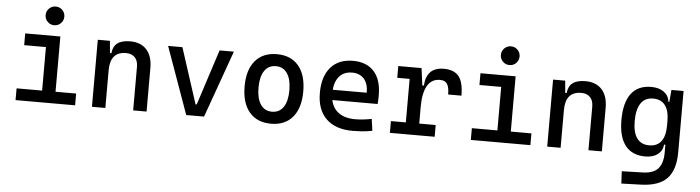

<svg xmlns="http://www.w3.org/2000/svg" viewBox="-54 -994 5382 1477"><g transform="rotate(5 2636.5 -255.0)"><path d="M275.4 0V-488.3H378.9V0ZM78.1 0V-90.8H285.2V0ZM369.1 0V-90.8H538.1V0ZM107.4 -426.8V-517.6H378.9V-426.8ZM323.7 -599.6Q293.9 -599.6 272.7 -620.8Q251.5 -642.1 251.5 -671.9Q251.5 -702.1 272.7 -723.1Q293.9 -744.1 323.7 -744.1Q354 -744.1 375 -723.1Q396 -702.1 396 -671.9Q396 -642.1 375 -620.8Q354 -599.6 323.7 -599.6Z M986.3 0V-336.9Q986.3 -383.8 961.9 -409.2Q937.5 -434.6 893.6 -434.6Q771.5 -434.6 771.5 -291L741.2 -423.8H781.2Q785.6 -476.1 819.3 -501.7Q853 -527.3 918 -527.3Q1000 -527.3 1044.9 -477.5Q1089.8 -427.7 1089.8 -336.9V0ZM668 0V-517.6H761.7L771.5 -408.2V0Z M1396 0 1210.9 -517.6H1321.3L1460.4 -87.9H1469.2L1608.4 -517.6H1718.8L1533.7 0Z M2050.8 9.8Q1943.4 9.8 1883.8 -60.5Q1824.2 -130.9 1824.2 -258.8Q1824.2 -387.2 1883.8 -457.3Q1943.4 -527.3 2050.8 -527.3Q2158.7 -527.3 2218 -457.3Q2277.3 -387.2 2277.3 -258.8Q2277.3 -130.9 2218 -60.5Q2158.7 9.8 2050.8 9.8ZM2050.8 -83Q2107.9 -83 2138.9 -128.9Q2169.9 -174.8 2169.9 -258.8Q2169.9 -343.3 2138.9 -388.9Q2107.9 -434.6 2050.8 -434.6Q1993.7 -434.6 1962.6 -388.9Q1931.6 -343.3 1931.6 -258.8Q1931.6 -174.8 1962.6 -128.9Q1993.7 -83 2050.8 -83Z M2681.6 9.8Q2549.3 9.8 2477.3 -59.8Q2405.3 -129.4 2405.3 -259.8Q2405.3 -386.7 2466.3 -457Q2527.3 -527.3 2638.7 -527.3Q2743.7 -527.3 2801 -463.9Q2858.4 -400.4 2858.4 -279.3Q2858.4 -243.7 2855.5 -212.9H2492.2V-292H2764.6Q2764.6 -361.8 2731.4 -399.2Q2698.2 -436.5 2639.6 -436.5Q2573.7 -436.5 2537.4 -391.6Q2501 -346.7 2501 -264.6Q2501 -174.8 2551 -127.9Q2601.1 -81.1 2693.4 -81.1Q2725.6 -81.1 2756.8 -84.7Q2788.1 -88.4 2820.3 -94.7L2833 -3.9Q2787.1 4.9 2749 7.3Q2710.9 9.8 2681.6 9.8Z M3187.5 -222.7 3157.2 -384.8H3197.3Q3206.1 -527.3 3339.8 -527.3Q3419.9 -527.3 3456.1 -481.4Q3492.2 -435.5 3492.2 -333H3389.6Q3389.6 -389.6 3372.8 -414.6Q3356 -439.5 3318.4 -439.5Q3252.4 -439.5 3220 -383.1Q3187.5 -326.7 3187.5 -222.7ZM2968.8 0V-90.8H3314.5V0ZM3084 0V-517.6H3168L3187.5 -369.1V0ZM2988.3 -426.8V-517.6H3161.1L3170.9 -426.8Z M3791 0V-488.3H3894.5V0ZM3593.8 0V-90.8H3800.8V0ZM3884.8 0V-90.8H4053.7V0ZM3623 -426.8V-517.6H3894.5V-426.8ZM3839.4 -599.6Q3809.6 -599.6 3788.3 -620.8Q3767.1 -642.1 3767.1 -671.9Q3767.1 -702.1 3788.3 -723.1Q3809.6 -744.1 3839.4 -744.1Q3869.6 -744.1 3890.6 -723.1Q3911.6 -702.1 3911.6 -671.9Q3911.6 -642.1 3890.6 -620.8Q3869.6 -599.6 3839.4 -599.6Z M4502 0V-336.9Q4502 -383.8 4477.5 -409.2Q4453.1 -434.6 4409.2 -434.6Q4287.1 -434.6 4287.1 -291L4256.8 -423.8H4296.9Q4301.3 -476.1 4335 -501.7Q4368.7 -527.3 4433.6 -527.3Q4515.6 -527.3 4560.5 -477.5Q4605.5 -427.7 4605.5 -336.9V0ZM4183.6 0V-517.6H4277.3L4287.1 -408.2V0Z M4776.4 233.4 4771.5 138.7 4937.5 133.8Q5016.1 131.3 5051.8 90.3Q5087.4 49.3 5087.9 -30.3V-408.2L5097.7 -517.6H5191.4V-45.9Q5191.4 92.3 5128.4 158.2Q5065.4 224.1 4927.7 228.5ZM4940.9 9.8Q4839.4 9.8 4786.9 -57.1Q4734.4 -124 4734.4 -253.9Q4734.4 -388.7 4786.9 -458Q4839.4 -527.3 4940.9 -527.3Q5001.5 -527.3 5039.1 -500Q5076.7 -472.7 5083 -423.8H5123L5087.9 -276.4Q5087.9 -356.4 5056.4 -397.9Q5024.9 -439.5 4963.9 -439.5Q4901.4 -439.5 4869.1 -392.6Q4836.9 -345.7 4836.9 -253.9Q4836.9 -167 4869.1 -122.6Q4901.4 -78.1 4963.9 -78.1Q5024.9 -78.1 5056.4 -119.6Q5087.9 -161.1 5087.9 -241.2L5123 -93.8H5078.1Q5073.2 -44.9 5036.9 -17.6Q5000.5 9.8 4940.9 9.8Z"/></g></svg>

Font: Cascadia Mono
Style: Regular
Weight: 400
Monospace: yes
Designer: Aaron Bell
Foundry: Saja Typeworks
Version: Version 2404.023